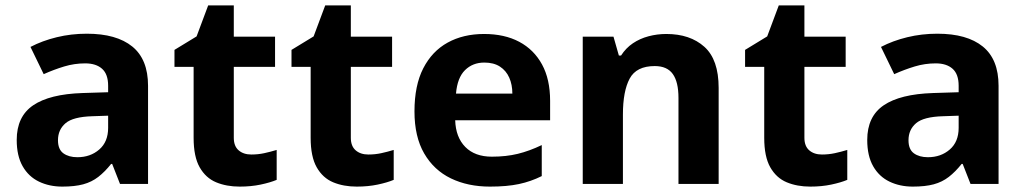

<svg xmlns="http://www.w3.org/2000/svg" viewBox="-20 -682 3798 712"><path d="M302 -557Q412 -557 470.5 -509.5Q529 -462 529 -364V0H425L396 -74H392Q369 -45 344.5 -26Q320 -7 288.5 1.5Q257 10 211 10Q163 10 124.5 -8.5Q86 -27 64 -65.5Q42 -104 42 -163Q42 -250 103 -291.5Q164 -333 286 -337L381 -340V-364Q381 -407 358.5 -427Q336 -447 296 -447Q256 -447 218 -435.5Q180 -424 142 -407L93 -508Q137 -531 190.5 -544Q244 -557 302 -557ZM323 -251Q251 -249 223 -225Q195 -201 195 -162Q195 -128 215 -113.5Q235 -99 267 -99Q315 -99 348 -127.5Q381 -156 381 -208V-253Z M912 -109Q937 -109 960 -114Q983 -119 1006 -126V-15Q982 -5 946.5 2.5Q911 10 869 10Q820 10 781.5 -6Q743 -22 720.5 -61.5Q698 -101 698 -171V-434H627V-497L709 -547L752 -662H847V-546H1000V-434H847V-171Q847 -140 865 -124.5Q883 -109 912 -109Z M1346 -109Q1371 -109 1394 -114Q1417 -119 1440 -126V-15Q1416 -5 1380.5 2.5Q1345 10 1303 10Q1254 10 1215.5 -6Q1177 -22 1154.5 -61.5Q1132 -101 1132 -171V-434H1061V-497L1143 -547L1186 -662H1281V-546H1434V-434H1281V-171Q1281 -140 1299 -124.5Q1317 -109 1346 -109Z M1775 -556Q1851 -556 1905.5 -527Q1960 -498 1990 -443Q2020 -388 2020 -308V-236H1668Q1670 -173 1705.5 -137Q1741 -101 1804 -101Q1857 -101 1900 -111.5Q1943 -122 1989 -144V-29Q1949 -9 1904.5 0.5Q1860 10 1797 10Q1715 10 1652 -20.5Q1589 -51 1553 -113Q1517 -175 1517 -269Q1517 -365 1549.5 -428.5Q1582 -492 1640 -524Q1698 -556 1775 -556ZM1776 -450Q1733 -450 1704.5 -422Q1676 -394 1671 -335H1880Q1880 -368 1868.5 -394Q1857 -420 1834 -435Q1811 -450 1776 -450Z M2451 -556Q2539 -556 2592 -508.5Q2645 -461 2645 -356V0H2496V-319Q2496 -378 2475 -407.5Q2454 -437 2408 -437Q2340 -437 2315 -390.5Q2290 -344 2290 -257V0H2141V-546H2255L2275 -476H2283Q2301 -504 2327 -521.5Q2353 -539 2385 -547.5Q2417 -556 2451 -556Z M3028 -109Q3053 -109 3076 -114Q3099 -119 3122 -126V-15Q3098 -5 3062.5 2.5Q3027 10 2985 10Q2936 10 2897.5 -6Q2859 -22 2836.5 -61.5Q2814 -101 2814 -171V-434H2743V-497L2825 -547L2868 -662H2963V-546H3116V-434H2963V-171Q2963 -140 2981 -124.5Q2999 -109 3028 -109Z M3456 -557Q3566 -557 3624.5 -509.5Q3683 -462 3683 -364V0H3579L3550 -74H3546Q3523 -45 3498.5 -26Q3474 -7 3442.5 1.5Q3411 10 3365 10Q3317 10 3278.5 -8.5Q3240 -27 3218 -65.5Q3196 -104 3196 -163Q3196 -250 3257 -291.5Q3318 -333 3440 -337L3535 -340V-364Q3535 -407 3512.5 -427Q3490 -447 3450 -447Q3410 -447 3372 -435.5Q3334 -424 3296 -407L3247 -508Q3291 -531 3344.5 -544Q3398 -557 3456 -557ZM3477 -251Q3405 -249 3377 -225Q3349 -201 3349 -162Q3349 -128 3369 -113.5Q3389 -99 3421 -99Q3469 -99 3502 -127.5Q3535 -156 3535 -208V-253Z"/></svg>

Font: Noto Sans Tamil
Style: Regular
Weight: 400
Designer: Jelle Bosma - Monotype Design Team
Foundry: Monotype Imaging Inc.
Version: Version 2.003